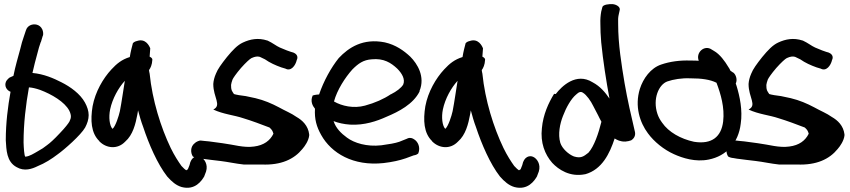

<svg xmlns="http://www.w3.org/2000/svg" viewBox="-20 -760 4112 929"><path d="M8 -81C11 -36 11 23 61 49C97 70 134 58 162 44C197 30 230 9 260 -14C291 -36 371 -106 392 -143C402 -162 409 -182 409 -203C409 -223 402 -244 391 -264C368 -306 321 -340 277 -362C240 -381 192 -402 137 -407C145 -440 152 -472 161 -502C166 -522 171 -540 177 -556L178 -557L187 -587L188 -588C190 -596 189 -607 185 -617C173 -644 144 -646 127 -638C118 -634 109 -626 105 -612L96 -585C89 -566 83 -545 78 -523C67 -482 54 -439 45 -393L27 -385C24 -384 11 -371 9 -365C0 -344 12 -323 31 -316C18 -244 8 -164 8 -83ZM102 -2C97 -10 95 -43 94 -71C94 -163 105 -253 120 -337H123C136 -336 154 -332 174 -325C230 -304 293 -267 315 -225C321 -213 323 -203 323 -197C323 -189 321 -182 316 -172C311 -163 296 -143 269 -115C242 -86 222 -68 208 -58C193 -46 181 -38 166 -30C142 -16 123 -4 104 -2Z M461 -75H462C494 -43 548 -35 586 -75C623 -107 636 -160 645 -208C646 -214 647 -218 648 -226C655 -200 663 -171 673 -145C700 -63 742 34 789 94C811 119 832 137 859 145C924 162 956 115 969 92V91L977 70C988 35 968 7 950 -1C934 -9 905 -4 897 39L889 59C886 61 884 62 881 64C876 61 869 55 858 43C843 22 824 -7 806 -44C758 -144 717 -275 704 -404C703 -410 701 -415 701 -421C708 -430 716 -447 717 -470C718 -474 716 -480 704 -486C705 -499 706 -513 707 -526C702 -539 684 -575 644 -562C631 -559 627 -555 623 -551C619 -536 612 -510 608 -484C569 -472 545 -452 519 -424C479 -381 441 -316 428 -246C417 -179 420 -116 461 -77ZM513 -231C524 -283 553 -335 584 -369C576 -321 569 -268 560 -222C555 -199 539 -149 525 -137H524C510 -152 505 -193 513 -231Z M1246 36C1341 40 1403 10 1443 -39C1456 -54 1473 -79 1476 -104V-110C1471 -152 1443 -178 1415 -194C1390 -212 1361 -223 1329 -241C1295 -259 1258 -275 1216 -285L1169 -295C1149 -297 1120 -302 1112 -305C1101 -322 1098 -323 1098 -349C1099 -356 1101 -364 1105 -375C1108 -382 1122 -403 1146 -431C1170 -458 1189 -475 1197 -479C1215 -487 1225 -488 1237 -485L1262 -473C1286 -456 1313 -444 1341 -434L1361 -428C1388 -413 1410 -443 1416 -470C1422 -481 1422 -502 1388 -509L1368 -516C1356 -521 1343 -526 1334 -530C1316 -538 1300 -552 1274 -564H1273C1230 -578 1191 -571 1155 -554C1129 -542 1106 -518 1078 -484C1051 -450 1033 -425 1025 -404C1017 -386 1013 -369 1012 -354V-353C1012 -288 1054 -251 1012 -230C1061 -207 1113 -203 1157 -188C1197 -176 1245 -158 1284 -143C1296 -132 1299 -127 1303 -113C1287 -80 1257 -57 1209 -51C1159 -44 1112 -60 1057 -67C1028 -70 999 -76 969 -78L951 -80C946 -81 928 -74 922 -67C900 -50 902 -20 913 -3C919 1 928 4 940 5L957 8H958C985 11 1015 16 1047 19C1081 23 1121 32 1159 36Z M2010 -320C2038 -389 2000 -451 1965 -486C1934 -515 1895 -543 1842 -555C1736 -576 1667 -530 1619 -479C1582 -433 1546 -368 1524 -303C1506 -302 1496 -299 1493 -298C1480 -270 1493 -247 1504 -234C1501 -183 1512 -146 1534 -107C1583 -19 1689 45 1836 29C1879 24 1914 16 1943 6L1981 -8C1995 -10 2001 -15 2004 -18C2016 -48 2001 -75 1985 -85C1976 -92 1964 -95 1953 -91L1952 -90L1912 -74C1892 -67 1862 -62 1825 -57C1755 -49 1694 -68 1659 -94C1630 -115 1605 -140 1594 -174C1617 -165 1644 -159 1674 -157C1743 -153 1804 -174 1850 -195C1910 -220 1979 -256 2010 -317ZM1596 -269C1611 -325 1650 -385 1685 -424C1714 -453 1738 -470 1778 -473C1837 -479 1872 -456 1902 -428C1924 -406 1942 -377 1931 -351C1922 -335 1898 -317 1872 -304H1871C1837 -281 1794 -262 1746 -249C1691 -234 1634 -247 1596 -269Z M2071 -75H2072C2104 -43 2158 -35 2196 -75C2233 -107 2246 -160 2255 -208C2256 -214 2257 -218 2258 -226C2265 -200 2273 -171 2283 -145C2310 -63 2352 34 2399 94C2421 119 2442 137 2469 145C2534 162 2566 115 2579 92V91L2587 70C2598 35 2578 7 2560 -1C2544 -9 2515 -4 2507 39L2499 59C2496 61 2494 62 2491 64C2486 61 2479 55 2468 43C2453 22 2434 -7 2416 -44C2368 -144 2327 -275 2314 -404C2313 -410 2311 -415 2311 -421C2318 -430 2326 -447 2327 -470C2328 -474 2326 -480 2314 -486C2315 -499 2316 -513 2317 -526C2312 -539 2294 -575 2254 -562C2241 -559 2237 -555 2233 -551C2229 -536 2222 -510 2218 -484C2179 -472 2155 -452 2129 -424C2089 -381 2051 -316 2038 -246C2027 -179 2030 -116 2071 -77ZM2123 -231C2134 -283 2163 -335 2194 -369C2186 -321 2179 -268 2170 -222C2165 -199 2149 -149 2135 -137H2134C2120 -152 2115 -193 2123 -231Z M2929 -283C2909 -312 2885 -342 2847 -362C2768 -411 2698 -343 2669 -305C2666 -305 2664 -306 2661 -306C2634 -262 2608 -206 2602 -140C2594 -70 2616 -13 2652 28C2682 60 2737 98 2811 83H2812C2893 60 2930 -17 2954 -90C2965 -83 2982 -74 3006 -75C3017 -76 3026 -78 3034 -81C3053 -93 3056 -111 3051 -127C3034 -199 3016 -277 3002 -358C2987 -448 2971 -546 2971 -643V-644C2970 -663 2971 -677 2973 -686L2978 -709C2984 -726 2963 -738 2945 -740C2927 -741 2900 -738 2895 -727L2889 -704C2886 -686 2884 -669 2885 -642C2885 -619 2886 -588 2889 -555C2898 -465 2913 -369 2929 -283ZM2691 -69C2679 -111 2689 -161 2704 -199C2719 -239 2743 -282 2767 -302H2768V-303C2782 -316 2791 -318 2801 -311C2818 -301 2839 -271 2850 -248L2874 -202C2879 -193 2882 -184 2890 -171C2876 -115 2855 -52 2827 -21C2803 -2 2790 7 2757 -3C2731 -13 2700 -41 2691 -69Z M3528 -409H3527L3514 -418C3512 -423 3508 -431 3504 -436C3488 -463 3463 -498 3434 -514L3424 -520C3389 -545 3345 -506 3361 -466C3349 -467 3336 -467 3322 -467C3269 -469 3221 -462 3180 -448C3128 -431 3092 -380 3076 -330C3050 -246 3076 -167 3115 -115C3145 -74 3192 -36 3241 -14C3283 5 3345 25 3409 12C3495 -5 3553 -69 3564 -161C3574 -227 3559 -295 3544 -344L3540 -356C3549 -374 3541 -399 3528 -409ZM3209 -366C3238 -376 3279 -383 3320 -381H3321C3375 -381 3416 -375 3446 -360L3447 -359C3467 -306 3487 -240 3479 -172C3470 -99 3425 -60 3338 -74C3273 -88 3215 -121 3184 -166C3173 -181 3166 -194 3161 -209C3137 -281 3167 -351 3209 -366Z M3836 36C3931 40 3993 10 4033 -39C4046 -54 4063 -79 4066 -104V-110C4061 -152 4033 -178 4005 -194C3980 -212 3951 -223 3919 -241C3885 -259 3848 -275 3806 -285L3759 -295C3739 -297 3710 -302 3702 -305C3691 -322 3688 -323 3688 -349C3689 -356 3691 -364 3695 -375C3698 -382 3712 -403 3736 -431C3760 -458 3779 -475 3787 -479C3805 -487 3815 -488 3827 -485L3852 -473C3876 -456 3903 -444 3931 -434L3951 -428C3978 -413 4000 -443 4006 -470C4012 -481 4012 -502 3978 -509L3958 -516C3946 -521 3933 -526 3924 -530C3906 -538 3890 -552 3864 -564H3863C3820 -578 3781 -571 3745 -554C3719 -542 3696 -518 3668 -484C3641 -450 3623 -425 3615 -404C3607 -386 3603 -369 3602 -354V-353C3602 -288 3644 -251 3602 -230C3651 -207 3703 -203 3747 -188C3787 -176 3835 -158 3874 -143C3886 -132 3889 -127 3893 -113C3877 -80 3847 -57 3799 -51C3749 -44 3702 -60 3647 -67C3618 -70 3589 -76 3559 -78L3541 -80C3536 -81 3518 -74 3512 -67C3490 -50 3492 -20 3503 -3C3509 1 3518 4 3530 5L3547 8H3548C3575 11 3605 16 3637 19C3671 23 3711 32 3749 36Z"/></svg>

Font: Stray Cat
Style: Blk
Weight: 900
Version: Version 1.0